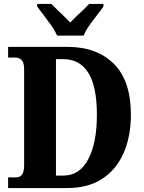

<svg xmlns="http://www.w3.org/2000/svg" viewBox="-20 -951 729 971"><path d="M21 0V-54H62Q102 -54 102 -114V-601Q102 -634 89.5 -647Q77 -660 56 -660H21V-714H320Q470 -714 556 -628Q642 -542 642 -371Q642 -262 605.5 -178Q569 -94 497.5 -47Q426 0 320 0ZM300 -63Q383 -63 426.5 -146Q470 -229 470 -371Q470 -514 426.5 -583Q383 -652 300 -652H263V-63ZM269 -771Q259 -794 240.5 -820.5Q222 -847 202 -873Q182 -899 168 -918V-931H240Q251 -919 268.5 -902.5Q286 -886 304 -868.5Q322 -851 335 -837Q348 -851 366.5 -868.5Q385 -886 402.5 -902.5Q420 -919 431 -931H503V-918Q490 -899 469.5 -873Q449 -847 430.5 -820.5Q412 -794 403 -771Z"/></svg>

Font: Noto Serif Ethiopic Condensed ExtraBold
Style: Regular
Weight: 800
Width: 3
Designer: Monotype Design Team
Foundry: Monotype Imaging Inc.
Version: Version 2.102; ttfautohint (v1.8.4.7-5d5b)